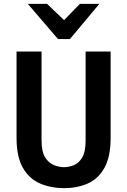

<svg xmlns="http://www.w3.org/2000/svg" viewBox="-20 -965 661 998"><path d="M314 13Q245.5 13 189.2 -10.8Q133 -34.5 99.5 -91.8Q66 -149 66 -249V-697H196V-235Q196 -176 215.2 -146.2Q234.5 -116.5 261.5 -106.2Q288.5 -96 312 -96Q336.5 -96 362.8 -106Q389 -116 407 -145.8Q425 -175.5 425 -235V-697H555V-249Q555 -149 522.5 -91.8Q490 -34.5 435.2 -10.8Q380.5 13 314 13ZM281.5 -762 124.5 -945H224.5L313 -860.5L395.5 -945H496.5L343.5 -762Z"/></svg>

Font: Alatsi
Style: Regular
Weight: 400
Designer: Spyros Zevelakis, Eben Sorkin
Foundry: www.sorkintype.com
Version: Version 1.008; ttfautohint (v1.8.4.7-5d5b)